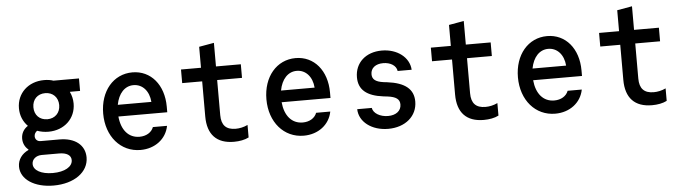

<svg xmlns="http://www.w3.org/2000/svg" viewBox="-53 -939 4905 1378"><g transform="rotate(-5 2400.0 -250.0)"><path d="M84 -364C84 -311 104 -266 137 -233C106 -213 88 -182 88 -145C88 -112 102 -83 126 -64V-60C78 -38 48 3 48 53C48 145 146 210 284 210C433 210 537 135 537 29C537 -60 466 -116 355 -116H218C195 -116 179 -132 179 -154C179 -169 187 -183 200 -192C225 -183 252 -178 281 -178C395 -178 478 -256 478 -364C478 -395 471 -423 459 -448V-450H532V-540H348C328 -547 305 -550 281 -550C167 -550 84 -472 84 -364ZM218 -16H343C397 -16 429 4 429 39C429 87 372 120 286 120C203 120 147 89 147 43C147 9 177 -16 218 -16ZM281 -268C225 -268 188 -306 188 -362C188 -418 225 -456 281 -456C336 -456 374 -418 374 -362C374 -306 336 -268 281 -268Z M790 -243H1142V-283C1142 -441 1050 -550 917 -550C780 -550 683 -435 683 -273C683 -108 785 10 928 10C1032 10 1114 -52 1132 -146H1030C1016 -108 977 -85 929 -85C850 -85 799 -145 790 -243ZM917 -458C982 -458 1029 -406 1035 -327H793C808 -408 854 -458 917 -458Z M1519 -189V-442H1698V-540H1519V-710L1411 -691V-540H1267V-442H1411V-189C1411 -59 1476 10 1601 10C1641 10 1679 3 1708 -12V-102C1679 -88 1649 -82 1621 -82C1552 -82 1519 -117 1519 -189Z M1966 -243H2318V-283C2318 -441 2226 -550 2093 -550C1956 -550 1859 -435 1859 -273C1859 -108 1961 10 2104 10C2208 10 2290 -52 2308 -146H2206C2192 -108 2153 -85 2105 -85C2026 -85 1975 -145 1966 -243ZM2093 -458C2158 -458 2205 -406 2211 -327H1969C1984 -408 2030 -458 2093 -458Z M2502 -146C2504 -54 2594 14 2712 14C2836 14 2922 -60 2922 -165C2922 -254 2861 -304 2733 -320L2707 -323C2650 -331 2626 -350 2626 -387C2626 -431 2661 -459 2716 -459C2769 -459 2810 -433 2815 -394H2916C2911 -484 2825 -550 2714 -550C2598 -550 2520 -478 2520 -374C2520 -285 2577 -236 2699 -221L2726 -218C2788 -210 2814 -191 2814 -153C2814 -107 2776 -78 2719 -78C2661 -78 2613 -107 2607 -146Z M3319 -189V-442H3498V-540H3319V-710L3211 -691V-540H3067V-442H3211V-189C3211 -59 3276 10 3401 10C3441 10 3479 3 3508 -12V-102C3479 -88 3449 -82 3421 -82C3352 -82 3319 -117 3319 -189Z M3778 -243H4130V-283C4130 -441 4038 -550 3905 -550C3768 -550 3671 -435 3671 -273C3671 -108 3773 10 3916 10C4020 10 4102 -52 4120 -146H4018C4004 -108 3965 -85 3917 -85C3838 -85 3787 -145 3778 -243ZM3905 -458C3970 -458 4017 -406 4023 -327H3781C3796 -408 3842 -458 3905 -458Z M4531 -189V-442H4710V-540H4531V-710L4423 -691V-540H4279V-442H4423V-189C4423 -59 4488 10 4613 10C4653 10 4691 3 4720 -12V-102C4691 -88 4661 -82 4633 -82C4564 -82 4531 -117 4531 -189Z"/></g></svg>

Font: CommitMono
Style: 600Regular
Weight: 600
Monospace: yes
Designer: Eigil Nikolajsen
Foundry: Eigil Nikolajsen
Version: Version 1.143